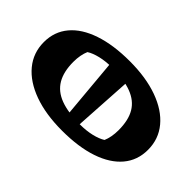

<svg xmlns="http://www.w3.org/2000/svg" viewBox="-217 -841 967 967"><g transform="rotate(-45 266.0 -357.5)"><path d="M259.8 20Q185.2 20 132 -24.8Q78.8 -69.5 50.2 -153.5Q21.8 -237.5 21.8 -354.8Q21.8 -470.8 52.6 -556.1Q83.5 -641.5 140 -688.2Q196.5 -735 272.8 -735Q347.2 -735 400.5 -690.2Q453.8 -645.5 482.2 -561.5Q510.8 -477.5 510.8 -360.2Q510.8 -245 479.9 -159.2Q449 -73.5 392.6 -26.8Q336.2 20 259.8 20ZM224.8 -154.8Q296 -154.8 339.8 -180.8Q383.5 -206.8 404.1 -261.5Q424.8 -316.2 424.8 -403Q424.8 -446.5 415.9 -483.9Q407 -521.2 392.2 -544Q376 -551.2 354.1 -555.4Q332.2 -559.5 307.8 -559.5Q237.5 -559.5 193.2 -533.5Q149 -507.5 128.4 -452.9Q107.8 -398.2 107.8 -311.2Q107.8 -267.8 116.6 -230.5Q125.5 -193.2 140.2 -170.2Q156.5 -163 178.5 -158.9Q200.5 -154.8 224.8 -154.8ZM448.5 -294 89.5 -315.8 92.5 -391 451.5 -423.2Z"/></g></svg>

Font: Eczar
Style: Regular
Weight: 400
Designer: Vaibhav Singh
Foundry: Rosetta Type Foundry
Version: Version 2.000